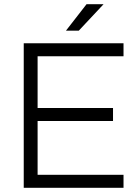

<svg xmlns="http://www.w3.org/2000/svg" viewBox="-20 -894 657 914"><path d="M93 -688H568V-626H159V-380H518V-318H159V-62H568V0H93ZM392 -874H473L355 -748H294Z"/></svg>

Font: Roundo
Style: Regular
Weight: 400
Designer: Namrata Goyal (Gurmukhi), Shiva Nallaperumal (Latin)
Foundry: Indian Type Foundry
Version: Version 1.000;PS 1.0;hotconv 1.0.88;makeotf.lib2.5.647800